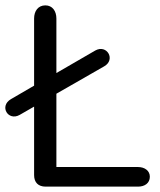

<svg xmlns="http://www.w3.org/2000/svg" viewBox="-40 -695 596 715"><path d="M130 0H474C499 0 518 -13 518 -37C518 -59 499 -73 474 -73H170V-346L348 -448C392 -473 358 -531 315 -507L170 -423V-626C170 -654 155 -675 129 -675C102 -675 87 -654 87 -626V-376L1 -326C-44 -300 -10 -243 33 -267L87 -298V-43C87 -16 102 0 130 0Z"/></svg>

Font: SN Pro Book
Style: Regular
Weight: 350
Designer: Tobias Whetton
Foundry: Supernotes
Version: Version 1.003;Glyphs 3.3 (3324)